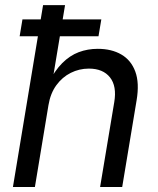

<svg xmlns="http://www.w3.org/2000/svg" viewBox="-20 -748 631 768"><path d="M173.8 -327.1 119.6 0H31.7L152.3 -727.5H240.2L188 -413.6H172.9Q198.2 -464.8 228.8 -495.4Q259.3 -525.9 294.9 -539.3Q330.6 -552.7 371.1 -552.7Q426.3 -552.7 465.3 -530Q504.4 -507.3 521.2 -461.7Q538.1 -416 526.4 -346.7L468.8 0H380.4L437 -339.4Q447.8 -403.3 419.9 -438.5Q392.1 -473.6 335.4 -473.6Q296.9 -473.6 262.9 -456.5Q229 -439.5 205.3 -407Q181.6 -374.5 173.8 -327.1ZM58.6 -603 69.8 -670.4H385.3L374 -603Z"/></svg>

Font: Inter
Style: Italic
Weight: 400
Italic angle: -9.3988°
Designer: Rasmus Andersson
Foundry: rsms
Version: Version 4.001;git-66647c0bb